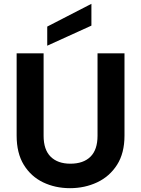

<svg xmlns="http://www.w3.org/2000/svg" viewBox="-20 -977 737 1004"><path d="M67 -698H208V-267Q208 -194 245 -157.5Q282 -121 348 -121Q416 -121 453 -157.5Q490 -194 490 -267V-698H631V-268Q631 -176 592 -115Q553 -54 488 -23.5Q423 7 346 7Q269 7 205.5 -23.5Q142 -54 104.5 -115Q67 -176 67 -268ZM458 -957V-843L227 -738V-838Z"/></svg>

Font: Parkinsans Light SemiBold
Style: Regular
Weight: 600
Version: Version 1.000